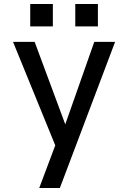

<svg xmlns="http://www.w3.org/2000/svg" viewBox="-20 -759 640 959"><path d="M176 180 256 -33 45 -550H153L306 -138L451 -550H555L279 180ZM131 -739H244V-627H131ZM356 -739H469V-627H356Z"/></svg>

Font: Tiny Medium
Style: Regular
Weight: 500
Monospace: yes
Designer: Philipp Nurullin, Konstantin Bulenkov
Foundry: JetBrains
Version: Version 2.251; ttfautohint (v1.8.4.7-5d5b)